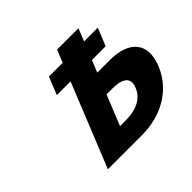

<svg xmlns="http://www.w3.org/2000/svg" viewBox="-159 -911 1117 1117"><g transform="rotate(-45 399.0 -352.5)"><path d="M285.7 -625.8H398.8L430.1 -703.1H605.9L574.6 -625.8H687.8L643.8 -517H530.7L500.8 -443H606.4C757 -443 837.5 -362.3 779.1 -217.8C720.4 -72.4 578.7 -1.9 428.2 -1.9H146.8L354.9 -517H241.8ZM449.3 -315.5 374.1 -129.4H423.6C492.8 -129.4 566.8 -150.6 596 -222.9C624.9 -294.3 568 -315.5 498.8 -315.5Z"/></g></svg>

Font: Hussar
Style: BdWideOblFour
Weight: 700
Foundry: Cannot Into Space Fonts
Version: Version 2.00